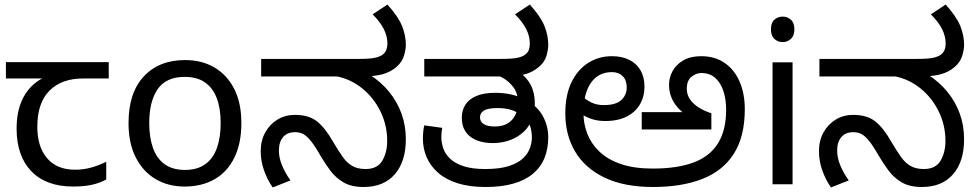

<svg xmlns="http://www.w3.org/2000/svg" viewBox="-20 -810 4300 844"><path d="M301 10Q183 10 118 -57Q53 -124 53 -245Q53 -325 82 -380.5Q111 -436 165 -465H6V-537H458V-465H345Q251 -465 197.5 -411.5Q144 -358 144 -252Q144 -165 187 -114.5Q230 -64 310 -64Q347 -64 381 -73.5Q415 -83 447 -99V-21Q418 -5 383 2.5Q348 10 301 10Z M1041 -269Q1041 -180 1010.5 -117.5Q980 -55 924 -22.5Q868 10 791 10Q720 10 664.5 -22.5Q609 -55 577 -117.5Q545 -180 545 -269Q545 -402 612 -474Q679 -546 794 -546Q867 -546 922.5 -513.5Q978 -481 1009.5 -419.5Q1041 -358 1041 -269ZM636 -269Q636 -206 652.5 -159.5Q669 -113 704 -88Q739 -63 793 -63Q847 -63 882 -88Q917 -113 933.5 -159.5Q950 -206 950 -269Q950 -333 933 -378Q916 -423 881.5 -447.5Q847 -472 792 -472Q710 -472 673 -418Q636 -364 636 -269Z M1578 12Q1525 12 1490.5 -8Q1456 -28 1432.5 -59.5Q1409 -91 1389 -125Q1364 -169 1346 -191Q1328 -213 1312.5 -221Q1297 -229 1277 -229Q1243 -229 1224.5 -207.5Q1206 -186 1206 -148Q1206 -116 1220 -82.5Q1234 -49 1257 -17L1179 14Q1156 -18 1141 -60Q1126 -102 1126 -145Q1126 -192 1146 -228Q1166 -264 1200 -284.5Q1234 -305 1276 -305Q1338 -305 1374 -276Q1410 -247 1444 -187Q1467 -148 1486 -121Q1505 -94 1528.5 -80.5Q1552 -67 1587 -67Q1639 -67 1660.5 -103.5Q1682 -140 1682 -190Q1682 -260 1652.5 -320Q1623 -380 1573.5 -420.5Q1524 -461 1462 -474H1128V-551H1553Q1607 -551 1628.5 -556Q1650 -561 1661 -569Q1674 -579 1678.5 -591.5Q1683 -604 1683 -618Q1683 -651 1667 -682.5Q1651 -714 1618 -747L1683 -790Q1730 -738 1747 -696.5Q1764 -655 1764 -612Q1764 -593 1756 -565.5Q1748 -538 1723 -516Q1698 -494 1663 -484Q1628 -474 1570 -474H1546L1603 -483Q1654 -451 1690 -407Q1726 -363 1745 -310.5Q1764 -258 1764 -198Q1764 -100 1715.5 -44Q1667 12 1578 12Z M2114 12Q2045 12 1993 -4Q1941 -20 1907 -49.5Q1873 -79 1856 -117.5Q1839 -156 1839 -201Q1839 -215 1840.5 -230.5Q1842 -246 1845 -259L1924 -248Q1922 -238 1921 -229Q1920 -220 1920 -209Q1920 -183 1928.5 -158Q1937 -133 1958.5 -112.5Q1980 -92 2017.5 -79.5Q2055 -67 2113 -67Q2176 -67 2216.5 -80Q2257 -93 2279 -114Q2301 -135 2309.5 -159Q2318 -183 2318 -205Q2318 -228 2312.5 -249Q2307 -270 2293 -287Q2289 -291 2285 -293.5Q2281 -296 2277 -300Q2258 -316 2231.5 -325.5Q2205 -335 2168 -335Q2126 -335 2108 -324.5Q2090 -314 2090 -294Q2090 -275 2106.5 -264.5Q2123 -254 2155 -254Q2189 -254 2211.5 -267.5Q2234 -281 2245.5 -305Q2257 -329 2257 -360Q2257 -399 2237.5 -425.5Q2218 -452 2191.5 -467Q2165 -482 2144 -486L2263 -492Q2295 -471 2313 -436.5Q2331 -402 2331 -355Q2331 -347 2330.5 -340Q2330 -333 2329 -328L2323 -300Q2311 -258 2283.5 -232Q2256 -206 2220.5 -193.5Q2185 -181 2148 -181Q2084 -181 2047 -209.5Q2010 -238 2010 -293Q2010 -324 2025 -348.5Q2040 -373 2072.5 -387.5Q2105 -402 2157 -402Q2194 -402 2225.5 -395Q2257 -388 2282 -375Q2285 -374 2288 -372.5Q2291 -371 2294 -369.5Q2297 -368 2300 -366Q2346 -339 2368 -296.5Q2390 -254 2390 -207Q2390 -156 2373.5 -115.5Q2357 -75 2323 -46.5Q2289 -18 2237 -3Q2185 12 2114 12ZM1845 -474V-551H2179Q2233 -551 2255 -556Q2277 -561 2287 -569Q2301 -579 2305 -591.5Q2309 -604 2309 -618Q2309 -651 2293 -682.5Q2277 -714 2244 -747L2309 -790Q2356 -738 2373 -696.5Q2390 -655 2390 -612Q2390 -593 2382.5 -565.5Q2375 -538 2349 -516Q2324 -494 2289.5 -484Q2255 -474 2197 -474Z M2849 -69Q2958 -69 3029.5 -96Q3101 -123 3136.5 -180.5Q3172 -238 3172 -328Q3172 -373 3160 -409.5Q3148 -446 3124 -467.5Q3100 -489 3063 -489Q3040 -489 3019.5 -472.5Q2999 -456 2999 -419Q2999 -394 3013 -373.5Q3027 -353 3051.5 -337.5Q3076 -322 3107 -312V-241H2801V-317H2980Q2962 -332 2949 -350Q2936 -368 2928.5 -389.5Q2921 -411 2921 -438Q2921 -469 2936.5 -497.5Q2952 -526 2983.5 -544.5Q3015 -563 3062 -563Q3123 -563 3166 -533Q3209 -503 3231.5 -450.5Q3254 -398 3254 -330Q3254 -210 3206 -134.5Q3158 -59 3067.5 -23.5Q2977 12 2851 12Q2723 12 2637 -29.5Q2551 -71 2508 -144Q2465 -217 2465 -311Q2465 -392 2492 -448Q2519 -504 2565.5 -533.5Q2612 -563 2670 -563Q2714 -563 2746 -547Q2778 -531 2795.5 -501Q2813 -471 2813 -429Q2813 -386 2793.5 -352Q2774 -318 2735.5 -298Q2697 -278 2640 -278Q2604 -278 2575 -289Q2546 -300 2525.5 -316Q2505 -332 2491 -348L2515 -414Q2524 -402 2540 -386.5Q2556 -371 2579.5 -359.5Q2603 -348 2634 -348Q2687 -348 2711 -370Q2735 -392 2735 -426Q2735 -458 2717 -475.5Q2699 -493 2670 -493Q2611 -493 2578 -446.5Q2545 -400 2545 -315V-311Q2545 -265 2562 -221.5Q2579 -178 2615 -143.5Q2651 -109 2709 -89Q2767 -69 2849 -69Z M3464 -536V0H3376V-536ZM3421 -737Q3441 -737 3456.5 -723.5Q3472 -710 3472 -681Q3472 -653 3456.5 -639Q3441 -625 3421 -625Q3399 -625 3384 -639Q3369 -653 3369 -681Q3369 -710 3384 -723.5Q3399 -737 3421 -737Z M4032 12Q3979 12 3944.5 -8Q3910 -28 3886.5 -59.5Q3863 -91 3843 -125Q3818 -169 3800 -191Q3782 -213 3766.5 -221Q3751 -229 3731 -229Q3697 -229 3678.5 -207.5Q3660 -186 3660 -148Q3660 -116 3674 -82.5Q3688 -49 3711 -17L3633 14Q3610 -18 3595 -60Q3580 -102 3580 -145Q3580 -192 3600 -228Q3620 -264 3654 -284.5Q3688 -305 3730 -305Q3792 -305 3828 -276Q3864 -247 3898 -187Q3921 -148 3940 -121Q3959 -94 3982.5 -80.5Q4006 -67 4041 -67Q4093 -67 4114.5 -103.5Q4136 -140 4136 -190Q4136 -260 4106.5 -320Q4077 -380 4027.5 -420.5Q3978 -461 3916 -474H3582V-551H4007Q4061 -551 4082.5 -556Q4104 -561 4115 -569Q4128 -579 4132.5 -591.5Q4137 -604 4137 -618Q4137 -651 4121 -682.5Q4105 -714 4072 -747L4137 -790Q4184 -738 4201 -696.5Q4218 -655 4218 -612Q4218 -593 4210 -565.5Q4202 -538 4177 -516Q4152 -494 4117 -484Q4082 -474 4024 -474H4000L4057 -483Q4108 -451 4144 -407Q4180 -363 4199 -310.5Q4218 -258 4218 -198Q4218 -100 4169.5 -44Q4121 12 4032 12Z"/></svg>

Font: lkannada05
Style: Book
Weight: 400
Designer: Jelle Bosma - Monotype Design Team
Foundry: Monotype Imaging Inc.
Version: Version 2.003